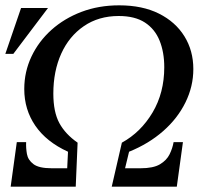

<svg xmlns="http://www.w3.org/2000/svg" viewBox="-21 -700 766 720"><path d="M506 -69Q554 -69 579 -84Q604 -99 615 -121.5Q626 -144 630 -167H665L642 0H398L436 -165Q507 -204 551 -278Q595 -352 595 -448Q595 -504 577.5 -547.5Q560 -591 522.5 -615.5Q485 -640 424 -640Q349 -640 293.5 -602Q238 -564 208.5 -498.5Q179 -433 179 -349Q179 -280 201.5 -238.5Q224 -197 270 -165L263 0H19L42 -167H77Q76 -145 80 -122.5Q84 -100 104.5 -84.5Q125 -69 173 -69H231L234 -131Q153 -168 111.5 -228.5Q70 -289 70 -366Q70 -431 97 -488Q124 -545 172 -588Q220 -631 284.5 -655.5Q349 -680 426 -680Q513 -680 575 -649Q637 -618 670.5 -564Q704 -510 704 -441Q704 -376 674.5 -316Q645 -256 591 -208.5Q537 -161 463 -131L448 -69ZM159 -670 29 -498H-1L58 -670Z"/></svg>

Font: Brygada 1918 Medium
Style: Italic
Weight: 500
Italic angle: -8°
Designer: Mateusz Machalski | Borys Kosmynka | Przemek Hoffer
Foundry: NIEPODLEGLA 2018
Version: Version 3.006